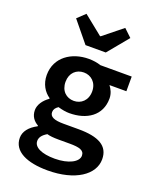

<svg xmlns="http://www.w3.org/2000/svg" viewBox="-198 -993 1096 1354"><g transform="rotate(20 350.0 -316.0)"><path d="M152 -827 279 -672H431L559 -827L501 -882L358 -767H353L210 -882ZM67 100C67 202 174 250 329 250C535 250 665 161 665 45C665 -56 586 -98 436 -98H323C254 -98 219 -112 219 -148C219 -168 230 -183 250 -196C281 -187 309 -182 335 -182C465 -182 567 -247 567 -376C567 -412 551 -444 534 -465H661V-575H426C400 -584 368 -589 335 -589C207 -589 94 -515 94 -381C94 -313 127 -262 169 -234V-229C127 -200 100 -159 100 -120C100 -72 126 -42 158 -24V-19C99 12 67 53 67 100ZM435 -381C435 -313 389 -274 335 -274C279 -274 235 -313 235 -381C235 -448 279 -487 335 -487C389 -487 435 -448 435 -381ZM522 70C522 116 452 155 348 155C249 155 190 126 190 79C190 54 204 32 241 10C262 16 289 19 328 19H412C484 19 522 29 522 70Z"/></g></svg>

Font: Kawkab Mono
Style: Bold
Weight: 700
Monospace: yes
Designer: Abdullah Arif
Foundry: Abdullah Arif
Version: Version 1.000;PS 000.500;hotconv 1.0.88;makeotf.lib2.5.64775